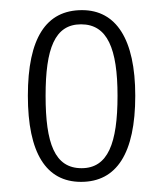

<svg xmlns="http://www.w3.org/2000/svg" viewBox="-20 -739 321 379"><path d="M140 -380C210 -380 247 -436 247 -550C247 -662 209 -719 142 -719C71 -719 35 -664 35 -550C35 -437 71 -380 140 -380ZM141 -407C88 -407 70 -456 70 -550C70 -643 88 -691 140 -691C192 -691 212 -643 212 -550C212 -456 193 -407 141 -407Z"/></svg>

Font: Noto Serif Devanagari ExtraCondensed ExtraLight
Style: Regular
Weight: 200
Width: 2
Designer: Universal Thirst, Indian Type Foundry and the Monotype Design Team
Foundry: Monotype Imaging Inc.
Version: Version 2.004